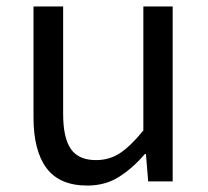

<svg xmlns="http://www.w3.org/2000/svg" viewBox="-20 -563 647 596"><path d="M251 13Q165 13 124.5 -41Q84 -95 84 -199V-543H176V-210Q176 -135 200 -100.5Q224 -66 278 -66Q320 -66 353 -88Q386 -110 425 -158V-543H516V0H440L433 -85H430Q392 -41 349.5 -14Q307 13 251 13Z"/></svg>

Font: Noto Sans SC Thin
Style: Regular
Weight: 400
Version: Version 2.004-H2;hotconv 1.0.118;makeotfexe 2.5.65603